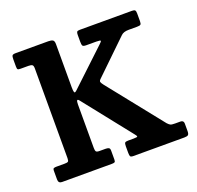

<svg xmlns="http://www.w3.org/2000/svg" viewBox="-98 -624 748 729"><g transform="rotate(-20 276.0 -260.0)"><path d="M65 -458H33.5Q24 -458 21.8 -460.5Q19.5 -463 19.5 -472V-501.5Q19.5 -512.5 22.2 -516.2Q25 -520 35.5 -520H167.5Q179.5 -520 185.5 -516.5Q191.5 -513 191.5 -500V-325.5Q191.5 -311 193.5 -305.5Q195.5 -300 204 -308L346 -441.5Q355.5 -450 355.8 -453.2Q356 -456.5 338.5 -456.5H298Q286 -456.5 283.5 -460.8Q281 -465 281 -477.5V-504.5Q281 -513.5 283.5 -516.8Q286 -520 295 -520H506Q515 -520 518 -516.8Q521 -513.5 521 -504V-472.5Q521 -462 517.5 -459.2Q514 -456.5 503 -456.5H469Q448.5 -456.5 438.5 -446.5L306 -318.5Q299 -312 300.2 -307.2Q301.5 -302.5 308.5 -293.5L483.5 -74Q490 -67 494.8 -64.5Q499.5 -62 513.5 -62H535Q548 -62 548 -49V-19Q548 -7 543.8 -3.5Q539.5 0 528.5 0H323Q312.5 0 310.2 -3.8Q308 -7.5 308 -18.5V-44.5Q308 -55.5 310.8 -58.8Q313.5 -62 324 -62H346Q361.5 -62 361.5 -65Q361.5 -68 355.5 -75L202.5 -268Q191.5 -282 191.5 -255.5V-80.5Q191.5 -70 194.2 -66Q197 -62 208 -62H232.5Q240 -62 245 -59.8Q250 -57.5 250 -48.5V-12Q250 -3.5 246.5 -1.8Q243 0 234.5 0H34Q19.5 0 19.5 -15.5V-51.5Q19.5 -58.5 23 -60.2Q26.5 -62 34 -62H67Q77.5 -62 81 -64.5Q84.5 -67 84.5 -78V-441Q84.5 -452 80 -455Q75.5 -458 65 -458Z"/></g></svg>

Font: Besley* Narrow Medium
Style: Regular
Weight: 500
Width: 4
Designer: Owen Earl
Foundry: indestructible type*
Version: Version 3.000; ttfautohint (v1.8.3)